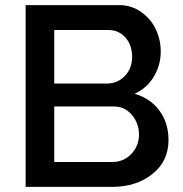

<svg xmlns="http://www.w3.org/2000/svg" viewBox="-20 -730 715 750"><path d="M418.9 0H80.1V-710H445.8Q493.7 -710 531.7 -682.9Q569.8 -655.8 588.9 -615Q607.9 -574.2 607.9 -528.8Q607.9 -475.6 580.6 -430.2Q553.2 -384.8 505.9 -363.8Q567.4 -345.7 602.8 -297.9Q638.2 -250 638.2 -183.1Q638.2 -100.1 575 -50Q511.7 0 418.9 0ZM191.9 -612.8V-403.8H397.9Q439.5 -403.8 467.8 -433.3Q496.1 -462.9 496.1 -507.8Q496.1 -553.7 470 -583.3Q443.8 -612.8 403.8 -612.8ZM425.8 -314H191.9V-97.2H418.9Q462.9 -97.2 492.9 -128.7Q522.9 -160.2 522.9 -204.1Q522.9 -248.5 495.1 -281.2Q467.3 -314 425.8 -314Z"/></svg>

Font: Rawline SemiBold
Style: Regular
Weight: 600
Designer: Matt McInerney, Pablo Impallari, Rodrigo Fuenzalida
Foundry: Matt McInerney, Pablo Impallari, Rodrigo Fuenzalida
Version: Version 4.020;PS 004.020;hotconv 1.0.88;makeotf.lib2.5.64775